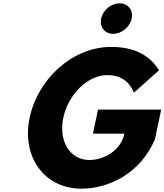

<svg xmlns="http://www.w3.org/2000/svg" viewBox="-20 -1123 992 1158"><path d="M701.4 -1103C650.4 -1103 600.8 -1062 590.1 -1011C579.4 -960 611.7 -919 662.7 -919C713.7 -919 763.4 -960 774.1 -1011C784.8 -1062 752.4 -1103 701.4 -1103ZM952.1 -462H571.1L540.7 -317H730.7C709.4 -216 608.2 -158 518.2 -158C402.2 -158 332.2 -272 361.6 -412C391.7 -555 509.9 -670 625.9 -670C698.9 -670 755.8 -641 787.6 -564L939 -699C885.3 -786 795.6 -840 650.6 -840C418.6 -840 208.5 -649 158.6 -412C109 -176 248.8 15 470.8 15C632.8 15 825.6 -74 914.5 -283Z"/></svg>

Font: Hussar
Style: BdOblTwo
Weight: 700
Foundry: Cannot Into Space Fonts
Version: Version 2.00